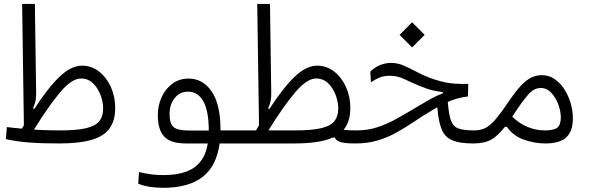

<svg xmlns="http://www.w3.org/2000/svg" viewBox="-20 -713 2970 957"><path d="M274.4 2Q185.5 2 125 -2.7Q64.5 -7.3 9.3 -19.5L14.2 -79.6Q32.7 -77.6 51.3 -75.4Q69.8 -73.2 88.9 -71.8Q94.2 -80.1 99.1 -88.4L90.3 -693.4H153.8L160.2 -251Q160.6 -228.5 157.2 -210.7Q153.8 -192.9 144.5 -173.3L150.4 -169.4Q220.7 -277.3 277.8 -331.5Q335 -385.7 388.7 -385.7Q436 -385.7 473.4 -356.7Q510.7 -327.6 532.5 -279.8Q554.2 -231.9 554.2 -174.8Q554.2 -113.3 527.1 -74.2Q500 -35.2 438.7 -16.6Q377.4 2 274.4 2ZM149.4 -66.9Q177.7 -64.9 209.7 -64Q241.7 -63 278.8 -63Q364.3 -63 410.9 -74.5Q457.5 -85.9 475.8 -110.1Q494.1 -134.3 494.1 -171.9Q494.1 -204.6 481.2 -239.3Q468.3 -273.9 443.6 -297.9Q418.9 -321.8 383.8 -321.8Q337.9 -321.8 280.8 -254.4Q223.6 -187 149.4 -66.9Z M792.5 223.1Q760.7 223.1 728 218.3Q695.3 213.4 668.9 202.6L672.9 144.5Q705.6 152.3 733.9 156Q762.2 159.7 793.9 159.7Q894.5 159.7 948.5 121.6Q1002.4 83.5 1015.6 2H907.7Q829.6 2 798.1 -32.7Q766.6 -67.4 766.6 -139.6Q766.6 -186.5 785.2 -228Q803.7 -269.5 838.4 -295.4Q873 -321.3 920.4 -321.3Q991.7 -321.3 1035.4 -256.6Q1079.1 -191.9 1079.1 -66.4Q1079.1 -64.5 1079.1 -63H1171.9Q1197.8 -63 1206.1 -56.4Q1214.4 -49.8 1214.4 -31.2Q1214.4 -11.2 1202.9 -4.6Q1191.4 2 1164.6 2H1074.7Q1059.6 114.3 990 168.7Q920.4 223.1 792.5 223.1ZM1020.5 -62.5Q1020.5 -160.6 993.4 -208.5Q966.3 -256.3 917.5 -256.3Q876 -256.3 850.6 -224.1Q825.2 -191.9 825.2 -145Q825.2 -98.1 844.5 -80.3Q863.8 -62.5 922.4 -62.5Q927.7 -62.5 934.1 -62.5Q940.4 -62.5 946.8 -62.5Q962.9 -62.5 981.7 -62.5Q1000.5 -62.5 1020.5 -62.5Z M1752.4 2Q1701.7 2 1679 -4.2Q1656.2 -10.3 1648.4 -27.8H1640.1Q1574.7 2 1446.3 2H1166L1171.9 -63H1255.9Q1263.7 -76.2 1271 -88.4L1262.2 -693.4H1325.7L1332 -251Q1332.5 -228.5 1329.1 -210.7Q1325.7 -192.9 1316.4 -173.3L1322.3 -169.4Q1392.6 -277.3 1449.7 -331.5Q1506.8 -385.7 1560.5 -385.7Q1607.9 -385.7 1645.3 -356.7Q1682.6 -327.6 1704.3 -279.8Q1726.1 -231.9 1726.1 -174.8Q1726.1 -105 1692.4 -65.9Q1709.5 -64 1724.6 -63.5Q1739.7 -63 1757.8 -63Q1777.8 -63 1784.9 -56.4Q1792 -49.8 1792 -33.7Q1792 -15.6 1783.4 -6.8Q1774.9 2 1752.4 2ZM1317.9 -63H1450.7Q1536.1 -63 1582.8 -74.5Q1629.4 -85.9 1647.7 -110.1Q1666 -134.3 1666 -171.9Q1666 -204.6 1653.1 -239.3Q1640.1 -273.9 1615.5 -297.9Q1590.8 -321.8 1555.7 -321.8Q1509.8 -321.8 1451.2 -252.7Q1392.6 -183.6 1317.9 -63Z M2337.9 2Q2268.6 2 2231.9 -14.9Q2195.3 -31.7 2180.2 -71.3Q2165 -110.8 2159.7 -178.7Q2151.4 -173.8 2142.1 -168.5Q2087.4 -135.7 2041.7 -105Q1996.1 -74.2 1952.4 -50.3Q1908.7 -26.4 1860.1 -12.2Q1811.5 2 1750.5 2Q1738.8 2 1731.2 -5.6Q1723.6 -13.2 1723.6 -31.2Q1723.6 -63 1757.8 -63Q1812.5 -63 1861.1 -78.9Q1909.7 -94.7 1959.5 -122.6Q2009.3 -150.4 2067.4 -185.5Q2101.1 -205.6 2129.2 -221.2Q2157.2 -236.8 2187.5 -248V-253.9Q2164.6 -256.3 2136.2 -262.9Q2107.9 -269.5 2069.3 -285.6Q2030.8 -301.8 1995.8 -318.6Q1960.9 -335.4 1923.3 -335.4Q1896.5 -335.4 1875.2 -327.6Q1854 -319.8 1828.6 -302.7L1825.7 -356.4Q1845.7 -376 1872.6 -387.7Q1899.4 -399.4 1928.7 -399.4Q1962.9 -399.4 1994.6 -385.3Q2026.4 -371.1 2061.8 -352.3Q2097.2 -333.5 2141.1 -318.4Q2170.9 -308.6 2195.8 -303.2Q2220.7 -297.9 2248.5 -295.9Q2276.4 -293.9 2314 -294.9L2312.5 -232.4Q2258.3 -225.6 2211.9 -205.1Q2216.8 -142.1 2228 -111.8Q2239.3 -81.5 2265.9 -72.3Q2292.5 -63 2343.8 -63Q2362.3 -63 2369.6 -57.6Q2377 -52.2 2377 -36.1Q2377 -13.7 2366.2 -5.9Q2355.5 2 2337.9 2ZM2034.2 -476.6 1971.7 -539.1 2034.2 -602.1 2096.7 -539.1Z M2335 2Q2321.8 2 2316.9 -5.9Q2312 -13.7 2312 -33.2Q2312 -63 2343.8 -63Q2373.5 -63 2397.5 -74.2Q2421.4 -85.4 2448.5 -116.5Q2475.6 -147.5 2514.6 -205.6Q2549.3 -256.8 2576.2 -285.6Q2603 -314.5 2628.2 -326.4Q2653.3 -338.4 2681.2 -338.4Q2715.3 -338.4 2743.7 -319.3Q2772 -300.3 2792.5 -268.8Q2813 -237.3 2824.2 -199.2Q2835.4 -161.1 2835.4 -122.6Q2835.4 -59.1 2802.7 -28.6Q2770 2 2698.7 2Q2642.6 2 2589.4 -17.6Q2536.1 -37.1 2506.8 -80.6H2496.6Q2469.7 -46.9 2446.5 -29.1Q2423.3 -11.2 2397 -4.6Q2370.6 2 2335 2ZM2533.2 -131.3Q2604.5 -63 2697.8 -63Q2741.2 -63 2758.3 -77.1Q2775.4 -91.3 2775.4 -128.9Q2775.4 -156.7 2763.2 -190.9Q2751 -225.1 2728.5 -249.8Q2706.1 -274.4 2675.3 -274.4Q2642.6 -274.4 2615.7 -244.9Q2588.9 -215.3 2548.3 -154.3Q2540 -142.1 2533.2 -131.3Z"/></svg>

Font: Cascadia Mono PL Light
Style: Regular
Weight: 300
Monospace: yes
Designer: Aaron Bell
Foundry: Saja Typeworks
Version: Version 2404.023; ttfautohint (v1.8.4)